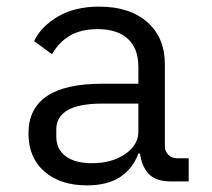

<svg xmlns="http://www.w3.org/2000/svg" viewBox="-20 -548 640 580"><path d="M495 0Q451 0 429.5 -22.5Q408 -45 403 -84H398Q381 -38 342.5 -13Q304 12 243 12Q162 12 114 -30Q66 -72 66 -145Q66 -295 288 -295H398V-346Q398 -402 366 -431Q334 -460 275 -460Q225 -460 191.5 -440.5Q158 -421 137 -384L83 -424Q104 -468 155 -498Q206 -528 280 -528Q371 -528 424.5 -481.5Q478 -435 478 -354V-106Q478 -91 488.5 -80.5Q499 -70 514 -70H550V0ZM398 -150V-235H288Q218 -235 184 -215Q150 -195 150 -157V-136Q150 -97 178.5 -76Q207 -55 257 -55Q318 -55 358 -82.5Q398 -110 398 -150Z"/></svg>

Font: iA Writer Mono V
Style: Regular
Weight: 400
Designer: Mike Abbink, Paul van der Laan, Pieter van Rosmalen
Foundry: Bold Monday
Version: Version 2.000